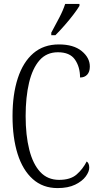

<svg xmlns="http://www.w3.org/2000/svg" viewBox="-20 -951 506 981"><path d="M274 10Q199 10 147.5 -36Q96 -82 70 -164.5Q44 -247 44 -358Q44 -469 71 -551.5Q98 -634 150.5 -679Q203 -724 281 -724Q356 -724 397.5 -690Q439 -656 439 -611Q439 -584 425.5 -569.5Q412 -555 389 -555Q389 -609 363 -646.5Q337 -684 276 -684Q218 -684 182 -643Q146 -602 128.5 -528.5Q111 -455 111 -358Q111 -260 129.5 -186.5Q148 -113 185.5 -72.5Q223 -32 282 -32Q340 -32 371.5 -59.5Q403 -87 423 -126Q436 -117 436 -94Q436 -74 418 -49.5Q400 -25 364 -7.5Q328 10 274 10ZM242 -784Q264 -825 283 -861Q302 -897 313 -931H386V-921Q376 -904 355.5 -877Q335 -850 310 -821.5Q285 -793 263 -771H242Z"/></svg>

Font: Noto Serif Tamil ExtraCondensed Light
Style: Regular
Weight: 300
Width: 2
Designer: Indian Type Foundry, Tom Grace, and the Monotype Design Team
Foundry: Monotype Imaging Inc.
Version: Version 2.004; ttfautohint (v1.8.4.7-5d5b)